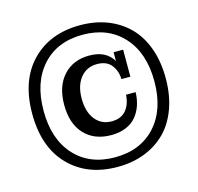

<svg xmlns="http://www.w3.org/2000/svg" viewBox="-104 -807 961 932"><g transform="rotate(-15 376.5 -341.0)"><path d="M376 15.1Q224.1 15.1 132.6 -79.1Q41 -173.3 41 -340.8Q41 -508.3 132.6 -602.5Q224.1 -696.8 376 -696.8Q450.7 -696.8 512.5 -672.9Q574.2 -648.9 618.7 -604.2Q663.1 -559.6 687.5 -492.2Q711.9 -424.8 711.9 -340.8Q711.9 -256.8 687.5 -189.5Q663.1 -122.1 618.7 -77.4Q574.2 -32.7 512.5 -8.8Q450.7 15.1 376 15.1ZM173.1 -115.7Q248 -33.2 376 -33.2Q503.9 -33.2 579.3 -115.7Q654.8 -198.2 654.8 -340.8Q654.8 -483.4 579.3 -566.2Q503.9 -648.9 376 -648.9Q248 -648.9 173.1 -566.2Q98.1 -483.4 98.1 -340.8Q98.1 -198.2 173.1 -115.7ZM386.2 -142.1Q300.8 -142.1 251.5 -195.1Q202.1 -248 202.1 -342.8Q202.1 -436 251 -489.5Q299.8 -543 380.9 -543Q464.8 -543 500 -483.9V-527.8H547.9V-392.1H502.9Q502 -434.1 478.3 -463.6Q454.6 -493.2 407.2 -493.2Q354.5 -493.2 323.2 -454.3Q292 -415.5 292 -350.1Q292 -283.7 322.8 -244.9Q353.5 -206.1 405.8 -206.1Q452.1 -206.1 477.1 -235.4Q502 -264.6 504.9 -313H553.2Q552.2 -277.3 542 -247.1Q531.7 -216.8 512 -192.9Q492.2 -168.9 460 -155.5Q427.7 -142.1 386.2 -142.1Z"/></g></svg>

Font: Montagu Slab 144pt Medium
Style: Regular
Weight: 500
Designer: Florian Karsten
Foundry: Florian Karsten
Version: Version 1.000